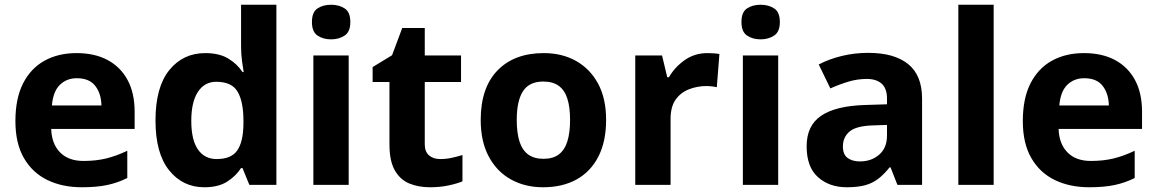

<svg xmlns="http://www.w3.org/2000/svg" viewBox="-20 -780 4881 810"><path d="M303 -556Q379 -556 433.5 -527Q488 -498 518 -443Q548 -388 548 -308V-236H196Q198 -173 233.5 -137Q269 -101 332 -101Q385 -101 428 -111.5Q471 -122 517 -144V-29Q477 -9 432.5 0.5Q388 10 325 10Q243 10 180 -20.5Q117 -51 81 -113Q45 -175 45 -269Q45 -365 77.5 -428.5Q110 -492 168 -524Q226 -556 303 -556ZM304 -450Q261 -450 232.5 -422Q204 -394 199 -335H408Q407 -385 382 -417.5Q357 -450 304 -450Z M842 10Q751 10 693.5 -61.5Q636 -133 636 -272Q636 -412 694 -484Q752 -556 846 -556Q905 -556 943 -533Q981 -510 1003 -476H1008Q1005 -492 1001 -522.5Q997 -553 997 -585V-760H1146V0H1032L1003 -71H997Q975 -37 938 -13.5Q901 10 842 10ZM894 -109Q956 -109 981 -145.5Q1006 -182 1007 -255V-271Q1007 -351 982.5 -393Q958 -435 892 -435Q843 -435 815 -392.5Q787 -350 787 -270Q787 -190 815 -149.5Q843 -109 894 -109Z M1451 -546V0H1302V-546ZM1377 -760Q1410 -760 1434 -744.5Q1458 -729 1458 -687Q1458 -646 1434 -630Q1410 -614 1377 -614Q1343 -614 1319.5 -630Q1296 -646 1296 -687Q1296 -729 1319.5 -744.5Q1343 -760 1377 -760Z M1837 -109Q1862 -109 1885 -114Q1908 -119 1931 -126V-15Q1907 -5 1871.5 2.5Q1836 10 1794 10Q1745 10 1706.5 -6Q1668 -22 1645.5 -61.5Q1623 -101 1623 -171V-434H1552V-497L1634 -547L1677 -662H1772V-546H1925V-434H1772V-171Q1772 -140 1790 -124.5Q1808 -109 1837 -109Z M2537 -274Q2537 -183 2504.5 -119.5Q2472 -56 2412.5 -23Q2353 10 2271 10Q2195 10 2135.5 -23Q2076 -56 2042 -119.5Q2008 -183 2008 -274Q2008 -410 2079 -483Q2150 -556 2274 -556Q2351 -556 2410 -523Q2469 -490 2503 -427.5Q2537 -365 2537 -274ZM2160 -274Q2160 -220 2171.5 -183.5Q2183 -147 2208 -128.5Q2233 -110 2273 -110Q2313 -110 2337.5 -128.5Q2362 -147 2373.5 -183.5Q2385 -220 2385 -274Q2385 -328 2373.5 -364Q2362 -400 2337 -418Q2312 -436 2272 -436Q2213 -436 2186.5 -395.5Q2160 -355 2160 -274Z M2965 -556Q2976 -556 2991 -555Q3006 -554 3015 -552L3004 -412Q2997 -414 2983.5 -415.5Q2970 -417 2960 -417Q2922 -417 2887 -403.5Q2852 -390 2830.5 -360Q2809 -330 2809 -278V0H2660V-546H2773L2795 -454H2802Q2826 -496 2868 -526Q2910 -556 2965 -556Z M3263 -546V0H3114V-546ZM3189 -760Q3222 -760 3246 -744.5Q3270 -729 3270 -687Q3270 -646 3246 -630Q3222 -614 3189 -614Q3155 -614 3131.5 -630Q3108 -646 3108 -687Q3108 -729 3131.5 -744.5Q3155 -760 3189 -760Z M3643 -557Q3753 -557 3811.5 -509.5Q3870 -462 3870 -364V0H3766L3737 -74H3733Q3710 -45 3685.5 -26Q3661 -7 3629.5 1.5Q3598 10 3552 10Q3479 10 3431 -32.5Q3383 -75 3383 -163Q3383 -250 3444 -291.5Q3505 -333 3627 -337L3722 -340V-364Q3722 -407 3699.5 -427Q3677 -447 3637 -447Q3597 -447 3559 -435.5Q3521 -424 3483 -407L3434 -508Q3478 -531 3531.5 -544Q3585 -557 3643 -557ZM3664 -251Q3592 -249 3564 -225Q3536 -201 3536 -162Q3536 -128 3556 -113.5Q3576 -99 3608 -99Q3656 -99 3689 -127.5Q3722 -156 3722 -208V-253Z M4172 0H4023V-760H4172Z M4553 -556Q4629 -556 4683.5 -527Q4738 -498 4768 -443Q4798 -388 4798 -308V-236H4446Q4448 -173 4483.5 -137Q4519 -101 4582 -101Q4635 -101 4678 -111.5Q4721 -122 4767 -144V-29Q4727 -9 4682.5 0.5Q4638 10 4575 10Q4493 10 4430 -20.5Q4367 -51 4331 -113Q4295 -175 4295 -269Q4295 -365 4327.5 -428.5Q4360 -492 4418 -524Q4476 -556 4553 -556ZM4554 -450Q4511 -450 4482.5 -422Q4454 -394 4449 -335H4658Q4657 -385 4632 -417.5Q4607 -450 4554 -450Z"/></svg>

Font: Noto Sans Cham
Style: Bold
Weight: 700
Version: Version 2.002